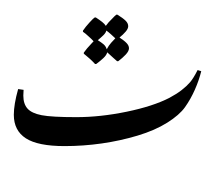

<svg xmlns="http://www.w3.org/2000/svg" viewBox="-20 -809 1215 1085"><path d="M58.1 -160.2Q58.1 -218.8 82.5 -305.7L113.3 -301.3Q111.8 -286.6 111.8 -269Q111.8 -221.7 135.5 -195.3Q159.2 -168.9 215.3 -158Q271.5 -147 411.1 -147Q546.9 -147 695.8 -177.7Q844.7 -208.5 937 -255.9Q978 -277.8 1006.3 -299.8Q1034.7 -321.8 1054 -344.2Q1073.2 -366.7 1096.7 -413.1L1117.2 -406.7Q1105 -356 1081.1 -302Q1057.1 -248 1025.6 -203.6Q994.1 -159.2 925 -115.7Q856 -72.3 757.6 -42.7Q659.2 -13.2 554.7 1.7Q450.2 16.6 345.2 16.6Q194.3 16.6 126.2 -27.3Q58.1 -71.3 58.1 -160.2ZM595.2 -603ZM576.7 255.9ZM527.3 45.9ZM448.8 -636Q463.7 -658 486.4 -682.6Q509 -707.2 515.1 -710.2H521.7Q543.7 -695.7 557.5 -684.8Q571.4 -673.8 578 -662.8Q585 -672 594.2 -683.4L612.7 -702.3Q620.6 -711.1 627.2 -717.3Q633.8 -723.4 637.3 -726.1H643.4Q674.2 -707.2 689.4 -692.4Q704.5 -677.7 704.5 -661Q704.5 -647 690.2 -630.3Q676 -613.6 655.3 -596.9Q682.1 -579.7 695.5 -565.4Q708.9 -551.2 708.9 -536.2Q708.9 -520.4 690.5 -500.6Q672 -480.9 648.3 -463.3H641.3L615.8 -486.1Q599.9 -501.5 585.9 -513.4Q582.4 -497.6 563.9 -480.4Q545.5 -463.3 523.9 -447.5H516.9Q512.9 -452.3 505 -460.2L487.4 -476.9Q478.2 -484.8 469 -492.7Q459.8 -500.6 453.6 -505.5V-511.6Q460.6 -521.7 472.1 -535.6Q483.5 -549.4 496.2 -562.2L509 -575.8L496.2 -589L479.5 -604.3L463.7 -618.4L448.8 -629.4ZM583.2 -530.5Q594.2 -552 607.9 -567Q621.5 -581.9 631.6 -592.5L607.9 -614.4Q593.8 -627.2 581 -636.4Q578 -623.2 563.7 -609.4Q549.4 -595.6 532.7 -581.9Q551.6 -570.1 564.8 -559.1Q578 -548.1 583.2 -530.5ZM584.1 -644.3ZM584.1 -384.2ZM584.1 -547.2ZM584.1 -789.3ZM584.1 -447.5ZM584.1 -726.1Z"/></svg>

Font: Noto Nastaliq Urdu
Style: Regular
Weight: 400
Designer: Monotype Design Team
Foundry: Monotype Imaging Inc.
Version: Version 1.02 uh